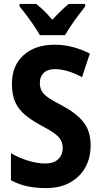

<svg xmlns="http://www.w3.org/2000/svg" viewBox="-20 -953 516 983"><path d="M444 -208Q444 -145 417 -96Q390 -47 338.5 -18.5Q287 10 216 10Q164 10 121 1Q78 -8 36 -30V-169Q78 -144 125 -130Q172 -116 212 -116Q256 -116 278.5 -138.5Q301 -161 301 -195Q301 -218 291.5 -235.5Q282 -253 258 -270.5Q234 -288 190 -311Q144 -336 110.5 -363Q77 -390 59 -428Q41 -466 41 -524Q41 -616 100 -670Q159 -724 260 -724Q310 -724 355 -711.5Q400 -699 440 -679L400 -558Q323 -599 262 -599Q223 -599 203.5 -579.5Q184 -560 184 -530Q184 -505 193.5 -487.5Q203 -470 227.5 -453Q252 -436 297 -413Q369 -375 406.5 -329Q444 -283 444 -208ZM184 -773Q173 -793 154.5 -820.5Q136 -848 116 -874.5Q96 -901 80 -920V-933H165Q185 -918 205.5 -897.5Q226 -877 248 -852Q293 -901 332 -933H416V-920Q401 -901 381.5 -875Q362 -849 343.5 -821.5Q325 -794 313 -773Z"/></svg>

Font: Noto Sans Myanmar UI Condensed
Style: Bold
Weight: 700
Width: 3
Designer: Monotype Design Team
Foundry: Monotype Imaging Inc.
Version: Version 2.103; ttfautohint (v1.8.4.7-5d5b)